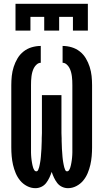

<svg xmlns="http://www.w3.org/2000/svg" viewBox="-20 -975 540 1003"><path d="M61 -815V-955H439V-815H361V-887H289V-815H211V-887H139V-815ZM165 8Q142 8 121 -3Q100 -14 85.5 -31.5Q71 -49 62 -70.5Q53 -92 48 -114Q43 -136 41 -159Q39 -182 39 -205V-530Q39 -554 41.5 -578Q44 -602 51.5 -625.5Q59 -649 71.5 -670Q84 -691 103 -706Q122 -721 145.5 -728Q169 -735 193 -735V-647Q182 -647 172.5 -639Q163 -631 157.5 -620.5Q152 -610 149 -599Q146 -588 144.5 -576.5Q143 -565 142.5 -553.5Q142 -542 142 -530V-205Q142 -198 142 -191.5Q142 -185 142 -178.5Q142 -172 142.5 -165Q143 -158 143.5 -151.5Q144 -145 145 -138.5Q146 -132 147 -125.5Q148 -119 149.5 -112.5Q151 -106 153 -99.5Q155 -93 159 -86.5Q163 -80 170 -80Q176 -80 179.5 -87.5Q183 -95 184.5 -101.5Q186 -108 187.5 -115Q189 -122 190 -128.5Q191 -135 192 -142Q193 -149 193.5 -156Q194 -163 194.5 -170Q195 -177 195.5 -183.5Q196 -190 196.5 -197Q197 -204 197 -211Q197 -218 197.5 -225Q198 -232 198 -239Q198 -246 198 -252.5Q198 -259 198.5 -266Q199 -273 199 -280Q199 -287 199 -294V-478H301V-294Q301 -287 301 -280Q301 -273 301.5 -266Q302 -259 302 -252.5Q302 -246 302 -239Q302 -232 302.5 -225Q303 -218 303 -211Q303 -204 303.5 -197Q304 -190 304.5 -183.5Q305 -177 305.5 -170Q306 -163 306.5 -156Q307 -149 308 -142Q309 -135 310 -128.5Q311 -122 312.5 -115Q314 -108 315.5 -101.5Q317 -95 320.5 -87.5Q324 -80 330 -80Q337 -80 341 -86.5Q345 -93 347 -99.5Q349 -106 350.5 -112.5Q352 -119 353 -125.5Q354 -132 355 -138.5Q356 -145 356.5 -151.5Q357 -158 357.5 -165Q358 -172 358 -178.5Q358 -185 358 -191.5Q358 -198 358 -205V-530Q358 -542 357.5 -553.5Q357 -565 355.5 -576.5Q354 -588 351 -599Q348 -610 342.5 -620.5Q337 -631 327.5 -639Q318 -647 307 -647V-735Q331 -735 354.5 -728Q378 -721 397 -706Q416 -691 428.5 -670Q441 -649 448.5 -625.5Q456 -602 458.5 -578Q461 -554 461 -530V-205Q461 -182 459 -159Q457 -136 452 -114Q447 -92 438 -70.5Q429 -49 414.5 -31.5Q400 -14 379 -3Q358 8 335 8Q319 8 304 1Q289 -6 279 -19Q269 -32 262 -47Q255 -62 250 -77Q245 -62 238 -47Q231 -32 221 -19Q211 -6 196 1Q181 8 165 8Z"/></svg>

Font: Iosevka SS08 Regular
Style: Bold
Weight: 700
Monospace: yes
Designer: Belleve Invis
Foundry: Belleve Invis
Version: Version 16.3.4; ttfautohint (v1.8.4)